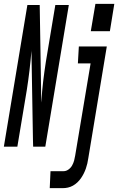

<svg xmlns="http://www.w3.org/2000/svg" viewBox="-65 -761 613 996"><path d="M406 -599 430 -741H528L505 -599ZM-45 0 77 -735H141L147 -370L149 -229L150 -239Q153 -289 159 -339.5Q165 -390 173 -441L222 -735H292L170 0H107L106 -34L98 -506V-496Q94 -446 88 -395.5Q82 -345 74 -294L25 0ZM193 215 197 127H265Q278 127 290 118.5Q302 110 309 97.5Q316 85 319.5 72Q323 59 325 46L405 -432H339L344 -520H489L393 60Q391 74 388 87Q385 100 380.5 113Q376 126 369.5 139Q363 152 355 163.5Q347 175 336.5 185Q326 195 313.5 202Q301 209 287.5 212Q274 215 261 215Z"/></svg>

Font: Iosevka SS04 Semibold Oblique
Style: Regular
Weight: 600
Italic angle: -9°
Monospace: yes
Designer: Belleve Invis
Foundry: Belleve Invis
Version: Version 19.0.0; ttfautohint (v1.8.4)